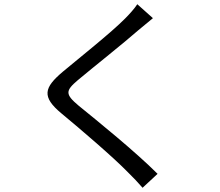

<svg xmlns="http://www.w3.org/2000/svg" viewBox="-20 -824 1040 909"><path d="M704 -738 630 -804C618 -785 593 -757 573 -737C505 -668 353 -548 278 -485C188 -409 176 -366 271 -287C364 -210 516 -80 586 -8C611 16 634 41 655 65L726 -1C620 -107 443 -250 352 -324C288 -378 289 -394 349 -445C423 -507 567 -621 635 -681C652 -695 683 -721 704 -738Z"/></svg>

Font: Noto Sans Mono CJK HK
Style: Regular
Weight: 400
Designer: Ryoko NISHIZUKA 西塚涼子 (kana, bopomofo & ideographs); Paul D. Hunt (Latin, Greek & Cyrillic); Sandoll Communications 산돌커뮤니
Foundry: Adobe
Version: Version 2.004;hotconv 1.0.118;makeotfexe 2.5.65603